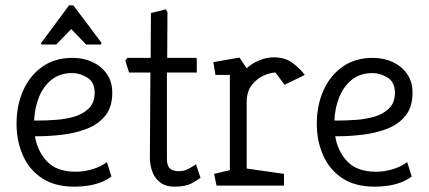

<svg xmlns="http://www.w3.org/2000/svg" viewBox="-20 -696 1609 720"><path d="M259 4Q186 4 138 -27.5Q90 -59 66 -113Q42 -167 42 -232Q42 -301 67 -357Q92 -413 139 -446Q186 -479 252 -479Q293 -479 326.5 -463.5Q360 -448 380.5 -419Q401 -390 401 -348Q401 -295 375 -262.5Q349 -230 306.5 -213.5Q264 -197 215 -191Q166 -185 119 -185H111Q121 -127 157.5 -89.5Q194 -52 264 -52Q296 -52 327 -61.5Q358 -71 381 -88L398 -34Q379 -20 356 -11.5Q333 -3 308.5 0.5Q284 4 259 4ZM108 -244H125Q153 -244 189 -246.5Q225 -249 258 -258.5Q291 -268 313 -289.5Q335 -311 335 -348Q335 -388 307.5 -405Q280 -422 251 -422Q205 -422 174 -397.5Q143 -373 126.5 -332.5Q110 -292 108 -244ZM137 -529 133 -533 239 -676H255L361 -535L358 -529H303L247 -587L191 -529Z M634 4Q603 4 582.5 -10.5Q562 -25 552 -50Q542 -75 542 -106L544 -424H464L450 -468L457 -479H545L546 -647L602 -661L608 -650L607 -479H713Q718 -479 718 -473V-424H606V-101Q606 -74 617.5 -64Q629 -54 651 -54Q672 -54 690 -64.5Q708 -75 715 -80L732 -29Q720 -20 697.5 -8Q675 4 634 4Z M792 0 783 -44 842 -58V-415H788L780 -463L878 -480L905 -440Q927 -460 954 -470.5Q981 -481 1006 -481Q1050 -481 1078.5 -459Q1107 -437 1123 -415L1047 -378L1013 -424Q995 -424 969.5 -413Q944 -402 924.5 -377.5Q905 -353 905 -312V-64L1045 -44V0Z M1385 4Q1312 4 1264 -27.5Q1216 -59 1192 -113Q1168 -167 1168 -232Q1168 -301 1193 -357Q1218 -413 1265 -446Q1312 -479 1378 -479Q1419 -479 1452.5 -463.5Q1486 -448 1506.5 -419Q1527 -390 1527 -348Q1527 -295 1501 -262.5Q1475 -230 1432.5 -213.5Q1390 -197 1341 -191Q1292 -185 1245 -185H1237Q1247 -127 1283.5 -89.5Q1320 -52 1390 -52Q1422 -52 1453 -61.5Q1484 -71 1507 -88L1524 -34Q1505 -20 1482 -11.5Q1459 -3 1434.5 0.5Q1410 4 1385 4ZM1234 -244H1251Q1279 -244 1315 -246.5Q1351 -249 1384 -258.5Q1417 -268 1439 -289.5Q1461 -311 1461 -348Q1461 -388 1433.5 -405Q1406 -422 1377 -422Q1331 -422 1300 -397.5Q1269 -373 1252.5 -332.5Q1236 -292 1234 -244Z"/></svg>

Font: Kreon Light
Style: Regular
Weight: 300
Designer: Julia Petretta
Foundry: Julia Petretta and Eli Heuer
Version: Version 2.002